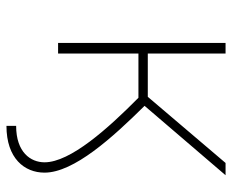

<svg xmlns="http://www.w3.org/2000/svg" viewBox="-82 -477 719 595"><g transform="rotate(90 277.5 -179.5)"><path d="M370 130V160C471 160 515 104 515 42C515 -49 406 -169 308 -268L523 -519H485L280 -278H146V-519H113V0H146V-249H283C378 -155 483 -38 483 42C483 85 452 130 370 130Z"/></g></svg>

Font: Chess Sans ExtraLight
Style: Regular
Weight: 275
Designer: Wolf Bōese
Foundry: Wolf Bōese
Version: Version 7.223;Glyphs 3.3 (3306)